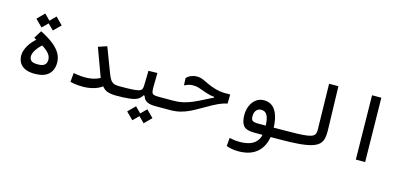

<svg xmlns="http://www.w3.org/2000/svg" viewBox="-75 -1233 4251 2007"><g transform="rotate(15 2051.0 -229.0)"><path d="M285.6 2.9Q220.2 2.9 179.4 -17.1Q138.7 -37.1 120.1 -71.5Q101.6 -106 101.6 -148.4Q101.6 -195.8 135 -254.9Q168.5 -314 253.9 -382.3L316.4 -326.2Q265.1 -290 233.4 -244.6Q201.7 -199.2 201.7 -164.6Q201.7 -132.8 221.4 -116.7Q241.2 -100.6 289.6 -100.6Q344.7 -100.6 366.2 -119.9Q387.7 -139.2 387.7 -174.3Q387.7 -201.7 372.3 -228Q356.9 -254.4 313.5 -285.9Q270 -317.4 185.5 -359.4L237.3 -444.3Q326.2 -399.9 380.4 -356Q434.6 -312 459.5 -266.4Q484.4 -220.7 484.4 -170.4Q484.4 -88.4 435.1 -42.7Q385.7 2.9 285.6 2.9ZM353.5 -483.4 277.8 -558.6 353.5 -634.8 429.2 -558.6ZM231.4 -483.4 155.8 -558.6 231.4 -634.8 307.1 -558.6Z M809.6 2.9Q786.6 2.9 763.2 1.5Q739.7 0 716.3 -3.4Q692.9 -6.8 670.4 -12.7L679.2 -110.4Q702.1 -106.4 722.9 -103.3Q743.7 -100.1 764.9 -98.6Q786.1 -97.2 809.6 -97.2Q849.1 -97.2 887.9 -105.2Q926.8 -113.3 965.3 -133.8L852.5 -440.9L946.3 -472.2L1047.4 -205.1Q1062 -166.5 1076.7 -143.6Q1091.3 -120.6 1113.5 -110.6Q1135.7 -100.6 1171.9 -100.6Q1190.4 -100.6 1199.5 -92.8Q1208.5 -85 1208.5 -55.2Q1208.5 -21 1196 -9Q1183.6 2.9 1166 2.9Q1100.6 2.4 1061.3 -15.6Q1022 -33.7 992.7 -87.4L1039.1 -79.1Q1001 -38.1 938.7 -17.6Q876.5 2.9 809.6 2.9Z M1166 2.9 1171.9 -100.6Q1258.3 -100.6 1308.8 -103Q1359.4 -105.5 1384 -112.8Q1408.7 -120.1 1416.3 -134.8Q1423.8 -149.4 1424.3 -174.3L1428.2 -335.4L1524.4 -337.4L1522 -179.2Q1522 -143.6 1514.4 -124Q1506.8 -104.5 1496.3 -94Q1485.8 -83.5 1476.1 -74.2L1443.4 -73.7Q1428.7 -44.9 1399.9 -28.1Q1371.1 -11.2 1315.9 -4.2Q1260.7 2.9 1166 2.9ZM1752 2.9Q1721.2 2.9 1694.6 2.9Q1668 2.9 1643.1 2.9Q1618.2 2.9 1593.3 2.9Q1541.5 2.9 1512 -9.3Q1482.4 -21.5 1468.5 -45.2Q1454.6 -68.8 1449.7 -102.1L1522 -179.2Q1522 -143.6 1527.8 -127Q1533.7 -110.4 1551.3 -105.5Q1568.8 -100.6 1604.5 -100.6Q1643.1 -100.6 1677.5 -100.6Q1711.9 -100.6 1757.8 -100.6Q1776.4 -100.6 1785.4 -87.6Q1794.4 -74.7 1794.4 -56.2Q1794.4 -22 1782 -9.5Q1769.5 2.9 1752 2.9ZM1521 207.5 1445.3 132.3 1521 56.2 1596.7 132.3ZM1398.9 207.5 1323.2 132.3 1398.9 56.2 1474.6 132.3Z M1748 2.9Q1736.3 2.9 1730 -9.3Q1723.6 -21.5 1723.6 -51.3Q1723.6 -74.7 1732.4 -87.6Q1741.2 -100.6 1757.8 -100.6Q1814.5 -100.6 1863.5 -111.6Q1912.6 -122.6 1962.4 -144Q2012.2 -165.5 2070.8 -195.8Q2110.4 -216.3 2135.7 -229Q2161.1 -241.7 2185.3 -251Q2209.5 -260.3 2244.6 -270.5L2246.1 -237.8L2161.6 -231.9V-250Q2138.7 -251.5 2117.7 -256.1Q2096.7 -260.7 2063.5 -271.5Q2023.9 -284.7 1991.7 -296.9Q1959.5 -309.1 1921.9 -309.1Q1895 -309.1 1875.2 -303.7Q1855.5 -298.3 1826.2 -284.2L1822.3 -362.8Q1845.2 -386.7 1874.5 -397.9Q1903.8 -409.2 1932.1 -409.2Q1968.3 -409.2 1999.3 -396.5Q2030.3 -383.8 2064.9 -366.5Q2099.6 -349.1 2145 -335.4Q2176.3 -326.2 2201.7 -322Q2227.1 -317.9 2254.2 -317.1Q2281.2 -316.4 2317.4 -317.4L2315.9 -219.2Q2291.5 -213.4 2270.5 -206.5Q2249.5 -199.7 2225.3 -189.2Q2201.2 -178.7 2167 -160.2Q2107.9 -128.4 2058.8 -99.1Q2009.8 -69.8 1962.9 -46.9Q1916 -23.9 1864.3 -10.5Q1812.5 2.9 1748 2.9Z M2551.8 234.4Q2517.1 234.4 2482.2 228.5Q2447.3 222.7 2421.9 211.9L2429.2 123Q2458 128.9 2484.1 132.3Q2510.3 135.7 2543 135.7Q2609.4 135.7 2658.4 116.5Q2707.5 97.2 2734.4 52Q2761.2 6.8 2761.2 -70.3Q2761.2 -165 2740.2 -206.1Q2719.2 -247.1 2674.3 -247.1Q2640.6 -247.1 2620.8 -223.1Q2601.1 -199.2 2601.1 -160.2Q2601.1 -123.5 2616.9 -111.3Q2632.8 -99.1 2682.1 -99.1Q2716.3 -99.1 2748 -99.4Q2779.8 -99.6 2816.9 -100.1L2929.7 -100.6Q2952.1 -100.6 2961.7 -89.6Q2971.2 -78.6 2971.2 -47.9Q2971.2 -19.5 2959 -8.3Q2946.8 2.9 2924.8 2.9H2660.6Q2575.2 2.9 2545.2 -35.2Q2515.1 -73.2 2515.1 -149.9Q2515.1 -204.1 2534.9 -249.8Q2554.7 -295.4 2590.8 -323Q2627 -350.6 2675.8 -350.6Q2762.2 -350.6 2804.7 -276.9Q2847.2 -203.1 2847.2 -76.7Q2847.2 72.8 2771.7 153.6Q2696.3 234.4 2551.8 234.4Z M2923.8 2.9Q2909.7 2.9 2902.6 -11Q2895.5 -24.9 2895.5 -51.3Q2895.5 -80.1 2905.3 -90.3Q2915 -100.6 2929.7 -100.6Q3034.7 -100.6 3103 -103Q3171.4 -105.5 3210.9 -111.8Q3250.5 -118.2 3269 -129.9Q3287.6 -141.6 3292.5 -160.2Q3297.4 -178.7 3296.9 -205.1L3287.1 -693.4H3387.7L3400.9 -219.7Q3402.3 -169.4 3394 -132.1Q3385.7 -94.7 3359.1 -68.8Q3332.5 -43 3279.8 -27.1Q3227.1 -11.2 3140.1 -4.2Q3053.2 2.9 2923.8 2.9Z M3762.2 0 3752 -693.4H3852.5L3862.8 0Z"/></g></svg>

Font: Cascadia Code
Style: Regular
Weight: 400
Monospace: yes
Designer: Aaron Bell
Foundry: Saja Typeworks
Version: Version 2106.017